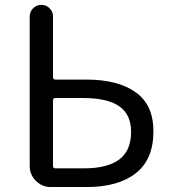

<svg xmlns="http://www.w3.org/2000/svg" viewBox="-20 -753 687 773"><path d="M184.6 0Q149.4 0 124.5 -24.9Q99.6 -49.8 99.6 -85V-686.5Q99.6 -706.1 113.3 -719.7Q127 -733.4 146.5 -733.4Q166 -733.4 179.7 -719.7Q193.4 -706.1 193.4 -686.5V-442.4Q193.4 -432.6 203.1 -432.6H328.1Q454.1 -432.6 525.9 -381.8Q597.7 -331.1 597.7 -224.6Q597.7 -111.3 526.9 -55.7Q456.1 0 329.1 0ZM193.4 -85Q193.4 -75.2 203.1 -75.2H317.4Q412.1 -75.2 460 -110.8Q507.8 -146.5 507.8 -222.7Q507.8 -292 460 -325.2Q412.1 -358.4 315.4 -358.4H203.1Q193.4 -358.4 193.4 -348.6Z"/></svg>

Font: irohamaru Regular
Style: Regular
Weight: 400
Designer: [Source Han Sans]
Ryoko NISHIZUKA  (kana & ideographs); Paul D. Hunt (Latin, Greek & Cyrillic); Wenlong ZHANG  (bopomofo
Version: Version 1.00